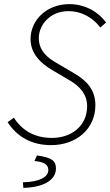

<svg xmlns="http://www.w3.org/2000/svg" viewBox="-20 -691 534 930"><path d="M227 12C350 12 442 -66 442 -182C442 -254 402 -300 339 -336L256 -385C209 -411 168 -446 168 -507C168 -570 223 -637 310 -637C380 -637 432 -602 466 -558L494 -582C458 -631 395 -671 316 -671C204 -671 128 -592 128 -502C128 -431 177 -385 232 -352L317 -302C368 -272 402 -234 402 -176C402 -83 328 -23 232 -23C148 -23 88 -58 47 -121L17 -99C63 -28 134 12 227 12ZM93 219C186 217 251 184 251 125C251 90 234 72 159 62L147 89C192 93 214 105 214 133C214 166 173 190 91 192Z"/></svg>

Font: Source Sans Pro Light
Style: Italic
Weight: 300
Italic angle: -11°
Designer: Paul D. Hunt
Foundry: Adobe Systems Incorporated
Version: Version 3.006;hotconv 1.0.111;makeotfexe 2.5.65597